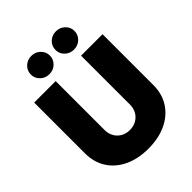

<svg xmlns="http://www.w3.org/2000/svg" viewBox="-264 -1097 1247 1247"><g transform="rotate(-45 360.0 -473.0)"><path d="M359.4 9.3Q265.6 9.3 195.1 -23.9Q124.5 -57.1 85.2 -117.9Q45.9 -178.7 45.9 -261.2V-727.5H243.2V-277.8Q243.2 -243.7 258.3 -217.5Q273.4 -191.4 299.6 -176.5Q325.7 -161.6 359.4 -161.6Q393.6 -161.6 419.9 -176.5Q446.3 -191.4 461.4 -217.5Q476.6 -243.7 476.6 -277.8V-727.5H673.8V-261.2Q673.8 -178.7 634.3 -117.9Q594.7 -57.1 524.2 -23.9Q453.6 9.3 359.4 9.3ZM472.7 -787.6Q436 -787.6 410.6 -812Q385.3 -836.4 385.3 -871.1Q385.3 -906.2 410.6 -930.7Q436 -955.1 472.7 -955.1Q509.3 -955.1 534.7 -930.7Q560.1 -906.2 560.1 -871.6Q560.1 -836.4 534.7 -812Q509.3 -787.6 472.7 -787.6ZM246.6 -787.6Q210 -787.6 184.6 -812Q159.2 -836.4 159.2 -871.1Q159.2 -906.2 184.6 -930.7Q210 -955.1 246.6 -955.1Q283.2 -955.1 308.6 -930.7Q334 -906.2 334 -871.6Q334 -836.4 308.6 -812Q283.2 -787.6 246.6 -787.6Z"/></g></svg>

Font: Inter 16pt Black
Style: Regular
Weight: 900
Version: Version 4.001;git-66647c0bb